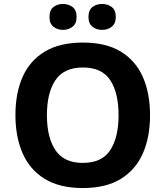

<svg xmlns="http://www.w3.org/2000/svg" viewBox="-20 -940 836 970"><path d="M738 -358Q738 -247 701.5 -164.5Q665 -82 590 -36Q515 10 398 10Q282 10 206.5 -36Q131 -82 94.5 -165Q58 -248 58 -359Q58 -470 94.5 -552Q131 -634 206.5 -679.5Q282 -725 399 -725Q515 -725 590 -679.5Q665 -634 701.5 -551.5Q738 -469 738 -358ZM217 -358Q217 -246 260 -181.5Q303 -117 398 -117Q495 -117 537 -181.5Q579 -246 579 -358Q579 -471 537 -535Q495 -599 399 -599Q303 -599 260 -535Q217 -471 217 -358ZM230 -854Q230 -889 250 -904.5Q270 -920 298 -920Q326 -920 346.5 -904.5Q367 -889 367 -854Q367 -821 346.5 -805Q326 -789 298 -789Q270 -789 250 -805Q230 -821 230 -854ZM427 -854Q427 -889 447 -904.5Q467 -920 496 -920Q524 -920 544.5 -904.5Q565 -889 565 -854Q565 -821 544.5 -805Q524 -789 496 -789Q467 -789 447 -805Q427 -821 427 -854Z"/></svg>

Font: Noto Sans Sinhala
Style: Bold
Weight: 700
Designer: Jelle Bosma - Monotype Design Team
Foundry: Monotype Imaging Inc.
Version: Version 2.006; ttfautohint (v1.8.4.7-5d5b)